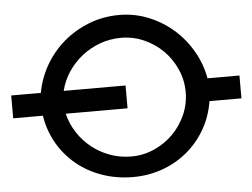

<svg xmlns="http://www.w3.org/2000/svg" viewBox="-51 -770 1101 838"><g transform="rotate(-5 500.0 -351.0)"><path d="M1000 -297H860Q849 -229 816.5 -173.5Q784 -118 736 -78.5Q688 -39 627.5 -17.5Q567 4 500 4Q429 4 366.5 -17.5Q304 -39 255 -78.5Q206 -118 173.5 -173.5Q141 -229 130 -297H0V-397H130Q141 -460 173.5 -516.5Q206 -573 255 -615Q304 -657 366.5 -681.5Q429 -706 500 -706Q567 -706 627.5 -681.5Q688 -657 736 -615Q784 -573 816.5 -516.5Q849 -460 860 -397H1000ZM760 -346Q760 -398 739 -445.5Q718 -493 682.5 -528.5Q647 -564 599.5 -585Q552 -606 500 -606Q451 -606 407 -590Q363 -574 327.5 -546Q292 -518 266.5 -480Q241 -442 230 -397H501V-297H230Q241 -252 266.5 -213Q292 -174 327.5 -146Q363 -118 407 -102Q451 -86 500 -86Q552 -86 599.5 -107Q647 -128 682.5 -163.5Q718 -199 739 -246Q760 -293 760 -346Z"/></g></svg>

Font: Railway
Style: Regular
Weight: 400
Version: 1.000